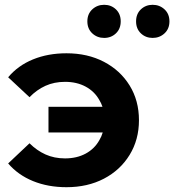

<svg xmlns="http://www.w3.org/2000/svg" viewBox="-20 -770 726 800"><path d="M182 -218V-325H407Q402 -340 394 -353Q374 -389 337 -409Q300 -429 251 -429Q206 -429 169.5 -412.5Q133 -396 103 -365L14 -448Q55 -497 117.5 -522.5Q180 -548 257 -548Q345 -548 413 -512.5Q481 -477 520 -414Q559 -351 559 -269Q559 -188 520 -124.5Q481 -61 413 -25.5Q345 10 257 10Q180 10 117.5 -15.5Q55 -41 14 -89L103 -173Q133 -143 169.5 -126.5Q206 -110 251 -110Q300 -110 337 -130Q374 -150 394 -186Q403 -201 408 -218ZM616 -612Q587 -612 567 -631Q547 -650 547 -681Q547 -712 567 -731Q587 -750 616 -750Q645 -750 665.5 -731Q686 -712 686 -681Q686 -650 665.5 -631Q645 -612 616 -612ZM414 -612Q385 -612 364.5 -631Q344 -650 344 -681Q344 -712 364.5 -731Q385 -750 414 -750Q443 -750 463 -731Q483 -712 483 -681Q483 -650 463 -631Q443 -612 414 -612Z"/></svg>

Font: Montserrat Z
Style: Bold
Weight: 700
Designer: Julieta Ulanovsky
Foundry: Julieta Ulanovsky
Version: Version 8.000